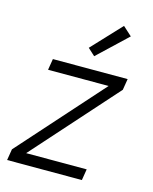

<svg xmlns="http://www.w3.org/2000/svg" viewBox="-114 -836 729 913"><g transform="rotate(15 250.0 -380.0)"><path d="M10 0 19 -55 385 -465H87L96 -520H464L455 -465L89 -55H387L378 0ZM282 -584 247 -616 382 -760 426 -720Z"/></g></svg>

Font: Iosevka Light Oblique
Style: Regular
Weight: 300
Italic angle: -9°
Monospace: yes
Designer: Belleve Invis
Foundry: Belleve Invis
Version: Version 32.5.0; ttfautohint (v1.8.4)